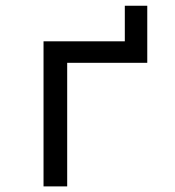

<svg xmlns="http://www.w3.org/2000/svg" viewBox="-20 -665 626 685"><path d="M135.3 0V-517.6H425.3V-644.5H505.4V-440.9H219.7V0Z"/></svg>

Font: Cascadia Code NF SemiLight
Style: Regular
Weight: 350
Monospace: yes
Designer: Aaron Bell
Foundry: Saja Typeworks
Version: Version 2404.023; ttfautohint (v1.8.4)